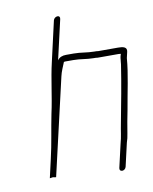

<svg xmlns="http://www.w3.org/2000/svg" viewBox="-79 -751 648 812"><g transform="rotate(-10 244.5 -345.5)"><path d="M206 -677 167 -506C150 -434 143 -360 127 -289C114 -225 106 -164 91 -101L73 -22L87 -24C91 -23 94 -22 98 -22H100L196 -438C200 -457 211 -481 217 -496C220 -497 222 -497 225 -497H258C288 -497 314 -490 344 -490C350 -490 356 -490 361 -489H447C450 -489 455 -489 460 -488L457 -478C456 -473 455 -468 455 -463C454 -458 454 -452 453 -444C441 -364 425 -281 409 -197C403 -168 401 -142 393 -114L370 -14C368 -6 372 0 380 0C388 0 395 -6 397 -14L420 -114C424 -125 427 -138 429 -152C434 -183 440 -218 447 -251C459 -323 477 -399 482 -466L488 -492C493 -513 473 -516 453 -516H368C363 -517 357 -517 351 -517C321 -517 295 -524 264 -524H231C215 -524 202 -519 194 -507L233 -677C235 -685 232 -691 224 -691C216 -691 208 -685 206 -677Z"/></g></svg>

Font: Electronic
Style: LtIt
Weight: 300
Version: Version 1.011